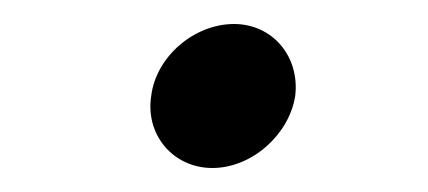

<svg xmlns="http://www.w3.org/2000/svg" viewBox="-20 -349 357 160"><path d="M157 -209C190 -209 221 -237 226 -269C230 -302 207 -329 175 -329C142 -329 110 -302 106 -269C101 -237 124 -209 157 -209Z"/></svg>

Font: Mluvka Medium
Style: Italic
Weight: 500
Italic angle: -8°
Designer: Modified by Jiří Krblich, Original typeface by Gumpita Rahayu
Foundry: Gumpita Rahayu & Jiří Krblich
Version: Version 2.000;Glyphs 3.1.1 (3134)